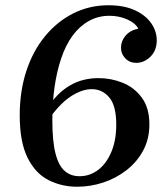

<svg xmlns="http://www.w3.org/2000/svg" viewBox="-20 -700 636 730"><path d="M355 -403Q402 -403 446 -385.5Q490 -368 519 -329Q548 -290 548 -227Q548 -172 524.5 -128Q501 -84 461 -53Q421 -22 372.5 -6Q324 10 273 10Q215 10 165 -15Q115 -40 85 -100Q55 -160 55 -261Q55 -353 80 -429.5Q105 -506 151 -562Q197 -618 258.5 -649Q320 -680 392 -680Q452 -680 493 -661Q534 -642 555 -611.5Q576 -581 576 -547Q576 -508 552 -484.5Q528 -461 498 -461Q473 -461 456.5 -478Q440 -495 440 -519Q440 -544 457.5 -564.5Q475 -585 506 -591Q494 -613 463 -626.5Q432 -640 396 -640Q353 -640 317.5 -620Q282 -600 256 -564.5Q230 -529 213 -479Q196 -429 187.5 -369.5Q179 -310 179 -243Q179 -163 191 -116.5Q203 -70 226 -50Q249 -30 282 -30Q321 -30 352.5 -53.5Q384 -77 403 -121.5Q422 -166 422 -226Q422 -298 395.5 -329.5Q369 -361 329 -361Q291 -361 248.5 -333Q206 -305 162 -242L171 -304Q202 -350 248.5 -376.5Q295 -403 355 -403Z"/></svg>

Font: Brygada 1918 SemiBold
Style: Italic
Weight: 600
Italic angle: -8°
Designer: Mateusz Machalski | Borys Kosmynka | Przemek Hoffer
Foundry: NIEPODLEGLA 2018
Version: Version 3.006